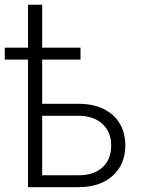

<svg xmlns="http://www.w3.org/2000/svg" viewBox="-34 -775 589 795"><path d="M299.3 -528.3H140.6V-345.2H292.5Q351.1 -345.2 395 -323.7Q439 -302.2 461.9 -263.4Q484.9 -224.6 484.9 -173.3Q484.9 -93.8 432.1 -46.9Q379.4 0 291 0H82V-528.3H-14.2V-577.6H82V-755.4H140.6V-577.6H299.3ZM140.6 -295.4V-49.3H291.5Q355 -49.3 390.6 -82.3Q426.3 -115.2 426.3 -172.4Q426.3 -227.1 391.6 -260.5Q356.9 -293.9 296.9 -295.4Z"/></svg>

Font: RobotoInd Light
Style: Regular
Weight: 300
Designer: Google
Version: Version 2.001151; 2014